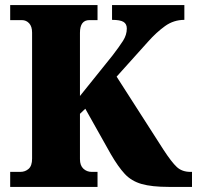

<svg xmlns="http://www.w3.org/2000/svg" viewBox="-20 -734 799 754"><path d="M20 0V-59H60Q79 -59 92.5 -71Q106 -83 106 -111V-606Q106 -630 94.5 -642.5Q83 -655 66 -655H20V-714H363V-655H331Q294 -655 294 -605V-357L421 -515Q448 -550 463 -573.5Q478 -597 478 -622Q478 -640 465 -648Q452 -656 420 -656V-714H704V-656Q662 -656 628 -631.5Q594 -607 562 -571L438 -433L622 -146Q654 -97 674.5 -78Q695 -59 728 -59H734V0H643Q576 0 536 -11.5Q496 -23 470 -51Q444 -79 415 -129L315 -307L294 -287V-109Q294 -84 307.5 -71.5Q321 -59 340 -59H363V0Z"/></svg>

Font: Noto Serif SemiCondensed Black
Style: Regular
Weight: 900
Width: 4
Designer: Monotype Design Team
Foundry: Monotype Imaging Inc.
Version: Version 2.014; ttfautohint (v1.8.4.7-5d5b)